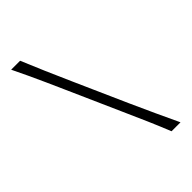

<svg xmlns="http://www.w3.org/2000/svg" viewBox="-220 -814 896 896"><g transform="rotate(-45 227.5 -366.0)"><path d="M360.8 0H419.9Q393.1 -57.1 368.2 -110.8Q343.3 -164.6 312 -234.4L198.7 -489.3Q166.5 -562 142.3 -617.7Q118.2 -673.3 93.8 -732.4H34.7Q54.2 -692.9 71.5 -655.5Q88.9 -618.2 107.2 -577.6Q125.5 -537.1 147.5 -487.3L259.8 -234.4Q291 -164.6 314.5 -110.8Q337.9 -57.1 360.8 0Z"/></g></svg>

Font: Pinar VF
Style: Regular
Weight: 300
Designer: Amin Abedi
Version: Version 2.000